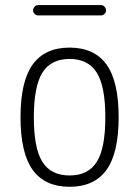

<svg xmlns="http://www.w3.org/2000/svg" viewBox="-20 -715 540 745"><path d="M127.9 -695.3H372.1Q379.9 -695.3 385.7 -689Q391.6 -682.6 391.6 -674.8Q391.6 -667 385.7 -661.1Q379.9 -655.3 372.1 -655.3H127.9Q120.1 -655.3 114.3 -661.1Q108.4 -667 108.4 -674.8Q108.4 -682.6 114.3 -689Q120.1 -695.3 127.9 -695.3ZM355.5 -433.1Q322.3 -486.3 250 -486.3Q177.7 -486.3 144.5 -433.1Q111.3 -379.9 111.3 -259.8Q111.3 -139.6 144.5 -86.9Q177.7 -34.2 250 -34.2Q322.3 -34.2 355.5 -86.9Q388.7 -139.6 388.7 -259.8Q388.7 -379.9 355.5 -433.1ZM393.1 -55.7Q345.7 9.8 250 9.8Q154.3 9.8 106.9 -55.7Q59.6 -121.1 59.6 -260.3Q59.6 -399.4 106.9 -464.8Q154.3 -530.3 250 -530.3Q345.7 -530.3 393.1 -464.8Q440.4 -399.4 440.4 -260.3Q440.4 -121.1 393.1 -55.7Z"/></svg>

Font: Rounded Mgen+ 1m light
Style: Regular
Weight: 200
Designer: [Source Han Sans]
Ryoko NISHIZUKA  (kana & ideographs); Paul D. Hunt (Latin, Greek & Cyrillic); Wenlong ZHANG  (bopomofo
Version: Version 1.059.20150602